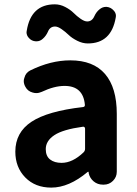

<svg xmlns="http://www.w3.org/2000/svg" viewBox="-20 -853 631 887"><path d="M216.8 13.7Q142.6 13.7 96.7 -33.2Q50.8 -80.1 50.8 -152.3Q50.8 -241.2 125.5 -290.5Q200.2 -339.8 363.3 -358.4Q373 -359.4 372.1 -369.1Q364.3 -456.1 278.3 -456.1Q230.5 -456.1 172.9 -428.7Q160.2 -422.9 147.5 -422.9Q138.7 -422.9 129.9 -425.8Q108.4 -431.6 97.7 -451.2Q89.8 -464.8 89.8 -478.5Q89.8 -486.3 92.8 -494.1Q98.6 -516.6 119.1 -527.3Q213.9 -574.2 304.7 -574.2Q411.1 -574.2 465.3 -511.2Q519.5 -448.2 519.5 -327.1V-59.6Q519.5 -35.2 502 -17.6Q484.4 0 460 0H455.1Q430.7 0 412.6 -15.1Q394.5 -30.3 389.6 -53.7V-58.6Q388.7 -59.6 387.2 -59.6Q385.7 -59.6 384.8 -58.6Q298.8 13.7 216.8 13.7ZM264.6 -100.6Q315.4 -100.6 366.2 -149.4Q373 -156.2 373 -166V-258.8Q373 -262.7 370.1 -265.6Q367.2 -268.6 363.3 -267.6Q270.5 -254.9 231 -228.5Q191.4 -202.1 191.4 -164.1Q191.4 -131.8 211.4 -116.2Q231.4 -100.6 264.6 -100.6ZM385.7 -652.3Q361.3 -652.3 336.9 -664.6Q312.5 -676.8 297.4 -691.4Q282.2 -706.1 264.6 -718.3Q247.1 -730.5 234.4 -730.5Q210.9 -730.5 201.2 -706.1Q192.4 -686.5 177.7 -673.8Q165 -662.1 148.4 -662.1Q146.5 -662.1 145.5 -662.1Q126 -663.1 113.3 -677.7Q102.5 -689.5 102.5 -704.1Q102.5 -708 103.5 -710.9Q123 -833 233.4 -833Q257.8 -833 281.2 -820.8Q304.7 -808.6 319.8 -793.5Q335 -778.3 352.5 -766.1Q370.1 -753.9 382.8 -753.9Q405.3 -753.9 416 -778.3Q424.8 -797.9 439.5 -809.6Q453.1 -821.3 469.7 -821.3Q470.7 -821.3 472.7 -821.3Q492.2 -819.3 504.9 -804.7Q515.6 -793.9 515.6 -779.3Q515.6 -775.4 514.6 -771.5Q494.1 -652.3 385.7 -652.3Z"/></svg>

Font: Gen Jyuu GothicX Bold
Style: Bold
Weight: 700
Designer: Ryoko NISHIZUKA (kana &amp; ideographs); Paul D. Hunt (Latin, Greek &amp; Cyrillic); Wenlong ZHANG (bopomofo); Sandoll C
Version: Version 1.058.20140828